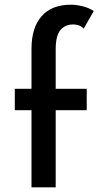

<svg xmlns="http://www.w3.org/2000/svg" viewBox="-20 -797 431 817"><path d="M114 0V-328H43V-419H114V-589Q114 -679 157 -728Q200 -777 282 -777Q304 -777 331 -770.5Q358 -764 379 -750L336 -675Q327 -685 315.5 -689Q304 -693 292 -693Q257 -693 237 -669Q217 -645 217 -587V-419H349V-328H217V0Z"/></svg>

Font: Josefin Sans Medium
Style: Regular
Weight: 500
Designer: Santiago Orozco
Foundry: Typemade
Version: Version 2.001